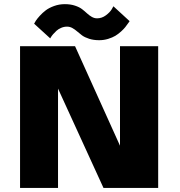

<svg xmlns="http://www.w3.org/2000/svg" viewBox="-20 -928 890 948"><path d="M470 -729.5Q442 -729.5 420.2 -736.5Q398.5 -743.5 385.2 -753.2Q372 -763 361 -772.8Q350 -782.5 337.5 -789.5Q325 -796.5 311 -796.5Q296 -796.5 282 -790.5Q268 -784.5 258.8 -776Q249.5 -767.5 242.2 -759Q235 -750.5 231.5 -744.5L228 -738.5L148.5 -811Q151 -816.5 157 -825.8Q163 -835 176.5 -850Q190 -865 206.2 -877.2Q222.5 -889.5 247.5 -898.5Q272.5 -907.5 300 -907.5Q328 -907.5 350 -900.2Q372 -893 385.2 -882.8Q398.5 -872.5 409.5 -862.2Q420.5 -852 433 -844.8Q445.5 -837.5 459.5 -837.5Q483 -837.5 503 -852.5Q523 -867.5 531.5 -882L540 -897L620 -823.5Q619.5 -823 612.5 -813Q605.5 -803 598.5 -794Q591.5 -785 577.8 -772.5Q564 -760 549.5 -751.2Q535 -742.5 513.8 -736Q492.5 -729.5 470 -729.5ZM572.5 -700H761V0H491L266.5 -490.5V0H79V-700H350.5L572.5 -208.5Z"/></svg>

Font: League Mono Wide ExtraBold
Style: Regular
Weight: 800
Width: 8
Designer: Tyler Finck
Foundry: The League of Moveable Type / Tyler Finck
Version: Version 2.210